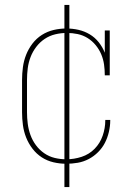

<svg xmlns="http://www.w3.org/2000/svg" viewBox="-20 -653 540 775"><path d="M247 8Q221 8 195.5 2Q170 -4 148.5 -18Q127 -32 111 -53Q95 -74 85.5 -98Q76 -122 72.5 -148Q69 -174 69 -200V-330Q69 -356 72.5 -382Q76 -408 85.5 -432Q95 -456 111 -477Q127 -498 149 -512Q171 -526 196.5 -532Q222 -538 248 -538Q273 -538 297 -532.5Q321 -527 342 -514.5Q363 -502 378.5 -482.5Q394 -463 403 -440V-530H423V-349H403Q403 -371 400 -392.5Q397 -414 388.5 -434Q380 -454 366 -471Q352 -488 333.5 -499.5Q315 -511 293.5 -515.5Q272 -520 250 -520Q250 -520 250 -520Q250 -520 250 -520Q226 -520 203 -514.5Q180 -509 160.5 -496Q141 -483 126.5 -464Q112 -445 103.5 -423Q95 -401 92 -377.5Q89 -354 89 -330V-200Q89 -177 92 -153.5Q95 -130 103 -108Q111 -86 125 -67Q139 -48 158.5 -34.5Q178 -21 201 -15.5Q224 -10 247 -10Q279 -10 309.5 -20Q340 -30 362 -52.5Q384 -75 394.5 -105.5Q405 -136 405 -167Q405 -168 405 -168Q405 -168 405 -169H425Q425 -168 425 -167.5Q425 -167 425 -167Q425 -144 419.5 -120.5Q414 -97 403.5 -76.5Q393 -56 376 -39Q359 -22 338 -11Q317 0 294 4Q271 8 247 8ZM240 102V-633H260V102Z"/></svg>

Font: Iosevka Slab Thin
Style: Regular
Weight: 100
Monospace: yes
Designer: Belleve Invis
Foundry: Belleve Invis
Version: Version 11.1.0; ttfautohint (v1.8.3)